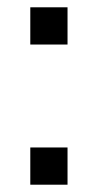

<svg xmlns="http://www.w3.org/2000/svg" viewBox="-20 -506 268 526"><path d="M63 -384V-486H165V-384ZM63 0V-102H165V0Z"/></svg>

Font: Nunito Sans
Style: Regular
Weight: 400
Designer: Vernon Adams
Foundry: Vernon Adams
Version: Version 3.101; ttfautohint (v1.8.4.7-5d5b);gftools[0.9.27]